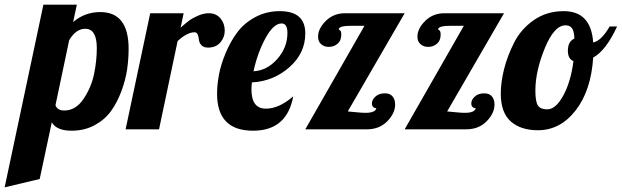

<svg xmlns="http://www.w3.org/2000/svg" viewBox="-111 -557 2678 827"><path d="M76 -537H220L204 -462Q254 -505 321 -505Q443 -505 443 -347Q443 -303 436.5 -258Q430 -213 412 -164.5Q394 -116 367.5 -79Q341 -42 297 -18Q253 6 197 6Q133 6 112 -30L60 214L-91 250ZM166 -81Q215 -81 248.5 -130.5Q282 -180 294 -237.5Q306 -295 306 -350Q306 -433 256 -433Q216 -433 187 -384L128 -104Q136 -81 166 -81Z M536 -500H680L667 -438Q690 -458 704 -468.5Q718 -479 742 -489.5Q766 -500 788 -500Q820 -500 838.5 -478Q857 -456 857 -425Q857 -396 838 -374Q819 -352 785 -352Q766 -352 756.5 -362.5Q747 -373 746 -385Q745 -397 741 -407.5Q737 -418 727 -418Q695 -418 654 -380L574 0H430Z M972 -172Q972 -89 1034 -89Q1091 -89 1152 -142Q1125 6 979 6Q824 6 824 -153Q824 -191 832 -234.5Q840 -278 860.5 -327.5Q881 -377 910.5 -417Q940 -457 988 -483Q1036 -509 1094 -509Q1204 -509 1204 -413Q1204 -328 1135.5 -267.5Q1067 -207 974 -202Q972 -182 972 -172ZM1510 -91Q1491 -92 1491 -112Q1491 -127 1506 -141Q1521 -155 1547 -155Q1569 -155 1580 -141.5Q1591 -128 1591 -107Q1591 -69 1557 -34.5Q1523 0 1469 0H1204L1459 -446H1403Q1348 -446 1348 -430L1354 -426Q1359 -422 1359 -408Q1359 -382 1343 -368.5Q1327 -355 1305 -355Q1286 -355 1272.5 -366.5Q1259 -378 1259 -399Q1259 -434 1292.5 -467Q1326 -500 1375 -500H1632L1387 -77Q1390 -77 1418.5 -74Q1447 -71 1463 -71Q1506 -71 1510 -91ZM1127 -415Q1127 -456 1102 -456Q1067 -456 1032.5 -392.5Q998 -329 981 -250Q1039 -253 1083 -302.5Q1127 -352 1127 -415Z M1938 -91Q1919 -92 1919 -112Q1919 -127 1934 -141Q1949 -155 1975 -155Q1997 -155 2008 -141.5Q2019 -128 2019 -107Q2019 -69 1985 -34.5Q1951 0 1897 0H1632L1887 -446H1831Q1776 -446 1776 -430L1782 -426Q1787 -422 1787 -408Q1787 -382 1771 -368.5Q1755 -355 1733 -355Q1714 -355 1700.5 -366.5Q1687 -378 1687 -399Q1687 -434 1720.5 -467Q1754 -500 1803 -500H2060L1815 -77Q1818 -77 1846.5 -74Q1875 -71 1891 -71Q1934 -71 1938 -91Z M2317 -509Q2435 -509 2444 -374Q2479 -381 2515 -443H2547Q2499 -339 2444 -309Q2435 -167 2368.5 -81.5Q2302 4 2206 4Q2132 4 2089 -34Q2046 -72 2046 -154Q2046 -202 2060 -258.5Q2074 -315 2103.5 -373.5Q2133 -432 2188.5 -470.5Q2244 -509 2317 -509ZM2246 -86Q2283 -86 2315.5 -146Q2348 -206 2359 -294Q2335 -303 2335 -339Q2335 -378 2363 -391Q2362 -422 2353 -435Q2344 -448 2325 -448Q2276 -448 2235.5 -349Q2195 -250 2195 -167Q2195 -119 2206 -102.5Q2217 -86 2246 -86Z"/></svg>

Font: Lobster 1.4
Style: Regular
Weight: 400
Designer: Pablo Impallari
Foundry: Pablo Impallari. www.impallari.com
Version: Version 1.4